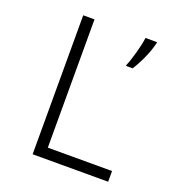

<svg xmlns="http://www.w3.org/2000/svg" viewBox="-130 -821 859 927"><g transform="rotate(20 300.0 -357.0)"><path d="M528 0V-55H198V-714H140V0ZM452 -555Q474 -590 492 -630.5Q510 -671 519 -709V-714H460Q456 -681 442.5 -633Q429 -585 418 -560V-555Z"/></g></svg>

Font: Noto Sans Mono UI Light
Style: Regular
Weight: 300
Designer: Monotype Design team
Foundry: Monotype Imaging Inc.
Version: 1.000